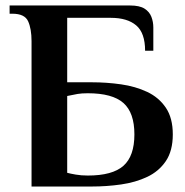

<svg xmlns="http://www.w3.org/2000/svg" viewBox="-20 -680 675 700"><path d="M95 0V-530Q95 -575 82.5 -602.5Q70 -630 25 -630H15V-660H454Q489 -660 507 -648.5Q525 -637 532 -618.5Q539 -600 539 -580V-495H509Q509 -560 476.5 -587.5Q444 -615 384 -615H225V-380H315Q369 -380 421.5 -372.5Q474 -365 516.5 -345Q559 -325 584.5 -287.5Q610 -250 610 -190Q610 -130 584.5 -92.5Q559 -55 516.5 -35Q474 -15 421.5 -7.5Q369 0 315 0ZM300 -40Q390 -40 430 -75.5Q470 -111 470 -190Q470 -269 430 -304.5Q390 -340 300 -340Q278 -340 263 -337.5Q248 -335 225 -330V-50Q236 -47 256 -43.5Q276 -40 300 -40Z"/></svg>

Font: El Messiri
Style: Bold
Weight: 700
Designer: Mohamed Gaber
Foundry: Kief Type Foundry
Version: Version 2.020; ttfautohint (v1.8.3)